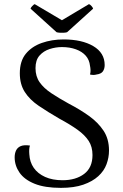

<svg xmlns="http://www.w3.org/2000/svg" viewBox="-20 -897 595 930"><path d="M275 13Q197 13 147.5 -7Q98 -27 74.5 -61Q51 -95 51 -135Q51 -154 58 -168.5Q65 -183 81 -189.5Q97 -196 125 -192Q122 -183 121.5 -172.5Q121 -162 122 -150Q124 -112 143.5 -84Q163 -56 198.5 -40Q234 -24 283 -24Q347 -24 387.5 -54.5Q428 -85 428 -146Q428 -186 409.5 -214.5Q391 -243 355.5 -268.5Q320 -294 268 -322Q211 -355 167.5 -384.5Q124 -414 100 -451.5Q76 -489 76 -542Q76 -601 105 -636.5Q134 -672 182.5 -689Q231 -706 288 -706Q377 -706 432 -673.5Q487 -641 487 -582Q487 -564 478.5 -551.5Q470 -539 447 -536Q434 -532 416 -536Q419 -547 418.5 -558Q418 -569 416 -578Q413 -607 395.5 -627Q378 -647 348 -658Q318 -669 280 -669Q250 -669 220.5 -659.5Q191 -650 171.5 -628Q152 -606 152 -567Q152 -527 172 -498.5Q192 -470 228 -446Q264 -422 313 -395Q367 -367 411 -335.5Q455 -304 481.5 -264Q508 -224 508 -168Q508 -134 496 -101.5Q484 -69 456 -43.5Q428 -18 383.5 -2.5Q339 13 275 13ZM305 -741Q299 -739 289.5 -738.5Q280 -738 270 -738.5Q260 -739 254 -741L128 -855Q129 -860 136 -867.5Q143 -875 148 -877L280 -799L411 -877Q417 -875 423.5 -867.5Q430 -860 431 -855Z"/></svg>

Font: Arima
Style: Regular
Weight: 400
Designer: Joana Correia and Natanael Gama
Foundry: NDISCOVER
Version: Version 1.101;gftools[0.9.23]